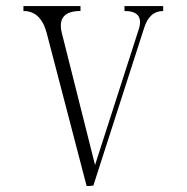

<svg xmlns="http://www.w3.org/2000/svg" viewBox="-20 -698 626 644"><path d="M58.6 -661.1V-677.7H250V-661.1Q168.9 -661.1 187.5 -586.9L298.8 -144.5L446.3 -602.5Q462.9 -661.1 397.5 -661.1V-677.7H527.3V-661.1Q480.5 -661.1 462.9 -602.5L293 -75.2H284.2V-74.2H270.5L136.7 -586.9Q117.2 -661.1 58.6 -661.1Z"/></svg>

Font: BabelStone Tangut Wenhai
Style: Regular
Weight: 400
Designer: Andrew West
Foundry: BabelStone
Version: Version 1.002 May 21, 2016